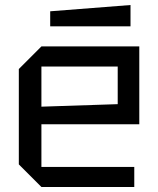

<svg xmlns="http://www.w3.org/2000/svg" viewBox="-20 -745 630 765"><path d="M55 -90V-470L145 -560H535V-250H145V-80H515V0H145ZM145 -320 449 -330V-480H145ZM180 -640V-700L500 -725V-640Z"/></svg>

Font: Tektur
Style: Regular
Weight: 400
Designer: Adam Jagosz
Foundry: Adam Jagosz
Version: Version 1.005;gftools[0.9.30]